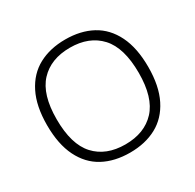

<svg xmlns="http://www.w3.org/2000/svg" viewBox="-163 -928 1133 1115"><g transform="rotate(-30 404.0 -370.0)"><path d="M65 -370Q65 -497.5 107.5 -582.2Q150 -667 226.2 -708Q302.5 -749 404.5 -749Q507.5 -749 583.5 -708Q659.5 -667 701.5 -582.2Q743.5 -497.5 743.5 -370Q743.5 -242.5 701 -157.8Q658.5 -73 582.5 -32Q506.5 9 404.5 9Q301 9 225 -32Q149 -73 107 -157.8Q65 -242.5 65 -370ZM678.5 -367.5Q678.5 -536 605.8 -615Q533 -694 404.5 -694Q276 -694 203.2 -616Q130.5 -538 130.5 -372.5Q130.5 -203.5 203 -124.8Q275.5 -46 404.5 -46Q533 -46 605.8 -124.2Q678.5 -202.5 678.5 -367.5Z"/></g></svg>

Font: Encode Sans Expanded Light
Style: Regular
Weight: 300
Width: 7
Designer: Multiple Designers
Foundry: Impallari Type
Version: Version 2.000